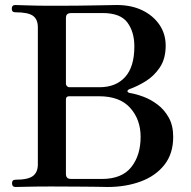

<svg xmlns="http://www.w3.org/2000/svg" viewBox="-20 -746 761 766"><path d="M42 0Q28 0 28 -15Q28 -29 42 -29Q92 -29 111.5 -44Q131 -59 131 -90V-637Q131 -669 111.5 -683Q92 -697 41 -697Q27 -697 27 -711Q27 -726 41 -726Q49 -726 89.5 -724.5Q130 -723 187 -723Q293 -723 359 -724.5Q425 -726 446 -726Q504 -726 547.5 -705Q591 -684 616 -647.5Q641 -611 641 -564Q641 -512 618 -477.5Q595 -443 562 -422.5Q529 -402 498 -391Q488 -387 488.5 -382Q489 -377 498 -375Q523 -371 552.5 -360Q582 -349 609 -328.5Q636 -308 653.5 -276.5Q671 -245 671 -200Q671 -133 636 -88.5Q601 -44 541.5 -22Q482 0 409 0Q398 0 384.5 -0.5Q371 -1 348.5 -1Q326 -1 287 -1.5Q248 -2 185 -2Q127 -2 89.5 -1Q52 0 42 0ZM265 -32H386Q466 -32 503.5 -79Q541 -126 541 -200Q541 -269 499.5 -315.5Q458 -362 375 -362H256Q243 -362 243 -349V-52Q243 -43 247.5 -37.5Q252 -32 265 -32ZM256 -398H377Q442 -398 479 -438.5Q516 -479 516 -561Q516 -619 488 -656.5Q460 -694 389 -694H264Q255 -694 249 -690Q243 -686 243 -673V-411Q243 -407 247 -402.5Q251 -398 256 -398Z"/></svg>

Font: Zen Old Mincho
Style: Bold
Weight: 700
Designer: Yoshimichi Ohira
Foundry: Positype
Version: Version 1.500